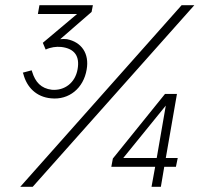

<svg xmlns="http://www.w3.org/2000/svg" viewBox="-20 -720 798 740"><path d="M177 -341C246 -334 302 -380 314 -452C325 -514 294 -558 238 -569C230 -570 221 -570 212 -569L333 -674L338 -700H132L126 -666H277L145 -555L156 -529C175 -538 197 -541 216 -539C268 -533 288 -503 279 -453C270 -401 229 -370 180 -374C138 -379 116 -404 104 -443L102 -449L68 -440L70 -435C83 -384 120 -346 177 -341ZM564 0H600L613 -77H658L665 -111H619L662 -358H616L415 -109L409 -77H578ZM58 0H106L729 -700H680ZM455 -111 619 -313 584 -111Z"/></svg>

Font: Fixel Text 20240404 ExtraLight
Style: Italic
Weight: 200
Width: 4
Italic angle: -10°
Designer: AlfaBravo + MacPaw
Foundry: Kyrylo Tkachov, Marchela Mozhyna, Serhii Makarenko, Maria Weinstein, Zakhar Kryvoshyya
Version: Version 1.211;Glyphs 3.2 (3225)